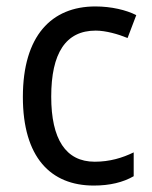

<svg xmlns="http://www.w3.org/2000/svg" viewBox="-20 -566 471 596"><path d="M271 10C321 10 362 0 395 -19V-93C360 -76 321 -64 274 -64C184 -64 139 -134 139 -266C139 -401 184 -471 277 -471C308 -471 347 -460 376 -448L403 -519C372 -535 325 -546 276 -546C140 -546 51 -455 51 -265C51 -78 137 10 271 10Z"/></svg>

Font: Noto Sans Devanagari UI SemiCondensed
Style: Regular
Weight: 400
Width: 4
Designer: Jelle Bosma - Monotype Design Team
Foundry: Monotype Imaging Inc.
Version: Version 2.004